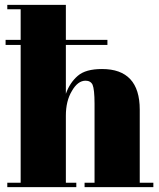

<svg xmlns="http://www.w3.org/2000/svg" viewBox="-20 -770 656 790"><path d="M10 -732C10 -732 65 -732 65 -732C65 -732 65 -606 65 -606C65 -606 3 -606 3 -606C3 -606 3 -585 3 -585C3 -585 65 -585 65 -585C65 -585 65 -18 65 -18C65 -18 10 -18 10 -18C10 -18 10 0 10 0C10 0 294 0 294 0C294 0 294 -18 294 -18C294 -18 251 -18 251 -18C251 -18 251 -294 251 -294C251 -294 251 -294 251 -294C251 -334 259 -368 276 -396C292 -424 311 -438 332 -438C332 -438 332 -438 332 -438C346 -438 356 -432 361 -421C366 -409 369 -383 369 -343C369 -343 369 -18 369 -18C369 -18 328 -18 328 -18C328 -18 328 0 328 0C328 0 611 0 611 0C611 0 611 -18 611 -18C611 -18 555 -18 555 -18C555 -18 555 -319 555 -319C555 -319 555 -319 555 -319C555 -430 503 -486 400 -486C400 -486 400 -486 400 -486C355 -486 322 -477 300 -458C278 -439 262 -415 251 -384C251 -384 251 -585 251 -585C251 -585 422 -585 422 -585C422 -585 422 -606 422 -606C422 -606 251 -606 251 -606C251 -606 251 -750 251 -750C251 -750 10 -750 10 -750C10 -750 10 -732 10 -732Z"/></svg>

Font: Abril Fatface Utterance
Style: Regular
Weight: 500
Designer: Veronika Burian, Jos Scaglione
Foundry: TypeTogether
Version: ""